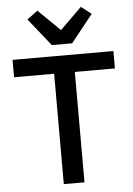

<svg xmlns="http://www.w3.org/2000/svg" viewBox="-62 -999 724 1045"><g transform="rotate(-5 300.0 -476.5)"><path d="M575.5 -603H356.5V0H243.5V-603H24.5V-698H575.5ZM355.5 -759.5H244.5L124.5 -910L182.5 -953L301.5 -836.5L420 -953L475.5 -910Z"/></g></svg>

Font: Lilex Medium
Style: Regular
Weight: 500
Designer: Mike Abbink, Paul van der Laan, Pieter van Rosmalen, Mikhael Khrustik
Foundry: Mikhael Khrustik
Version: Version 1.100